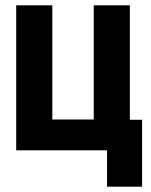

<svg xmlns="http://www.w3.org/2000/svg" viewBox="-20 -566 570 723"><path d="M41 0V-546H177V-116H333V-546H469V-115H515V137H383V0H379Z"/></svg>

Font: Noto Sans Mono Condensed
Style: Bold
Weight: 700
Width: 3
Designer: Monotype Design Team
Foundry: Monotype Imaging Inc.
Version: Version 2.014